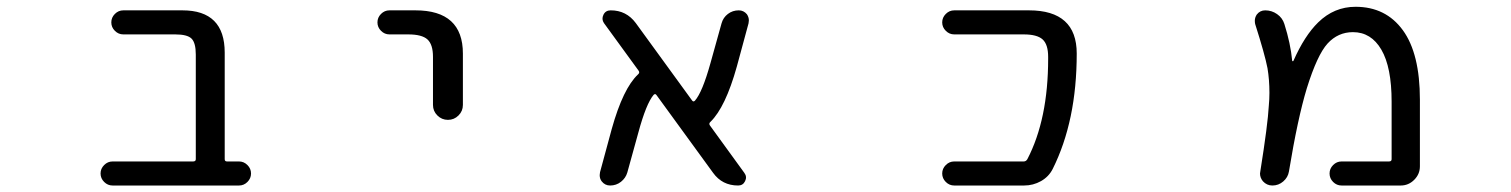

<svg xmlns="http://www.w3.org/2000/svg" viewBox="-20 -578 4540 577"><path d="M568.4 -414.1Q568.4 -449.2 555.7 -461.9Q543 -474.6 506.8 -474.6H350.6Q335.9 -474.6 325.2 -485.4Q314.5 -496.1 314.5 -510.7Q314.5 -525.4 325.2 -536.1Q335.9 -546.9 350.6 -546.9H528.3Q655.3 -546.9 655.3 -419.9V-99.6Q655.3 -92.8 662.1 -92.8H698.2Q712.9 -92.8 723.6 -82Q734.4 -71.3 734.4 -56.6Q734.4 -42 723.6 -31.2Q712.9 -20.5 698.2 -20.5H318.4Q303.7 -20.5 293 -31.2Q282.2 -42 282.2 -56.6Q282.2 -71.3 293 -82Q303.7 -92.8 318.4 -92.8H560.5Q568.4 -92.8 568.4 -99.6Z M1150.4 -474.6Q1135.7 -474.6 1125 -485.4Q1114.3 -496.1 1114.3 -510.7Q1114.3 -525.4 1125 -536.1Q1135.7 -546.9 1150.4 -546.9H1228.5Q1371.1 -546.9 1371.1 -417V-262.7Q1371.1 -244.1 1357.9 -231Q1344.7 -217.8 1326.2 -217.8Q1307.6 -217.8 1294.4 -231Q1281.2 -244.1 1281.2 -262.7V-407.2Q1281.2 -444.3 1264.6 -459.5Q1248 -474.6 1207 -474.6Z M2216.8 -58.6Q2225.6 -46.9 2219.2 -33.7Q2212.9 -20.5 2198.2 -20.5Q2150.4 -20.5 2123 -58.6L1953.1 -292Q1949.2 -297.9 1944.3 -293Q1921.9 -266.6 1898.4 -179.7L1865.2 -59.6Q1860.4 -43 1846.2 -31.7Q1832 -20.5 1813.5 -20.5Q1797.9 -20.5 1788.1 -33.2Q1782.2 -41 1782.2 -51.8Q1782.2 -55.7 1783.2 -60.5L1818.4 -190.4Q1852.5 -312.5 1897.5 -354.5Q1903.3 -359.4 1899.4 -365.2L1794.9 -508.8Q1787.1 -520.5 1793.5 -533.7Q1799.8 -546.9 1815.4 -546.9Q1862.3 -546.9 1890.6 -508.8L2059.6 -276.4Q2063.5 -270.5 2068.4 -275.4Q2090.8 -300.8 2115.2 -388.7L2148.4 -507.8Q2153.3 -525.4 2167.5 -536.1Q2181.6 -546.9 2200.2 -546.9Q2214.8 -546.9 2224.6 -535.2Q2230.5 -526.4 2230.5 -516.6Q2230.5 -512.7 2229.5 -507.8L2194.3 -377.9Q2160.2 -255.9 2115.2 -211.9Q2109.4 -207 2113.3 -201.2Z M3072.3 -546.9Q3215.8 -546.9 3215.8 -417Q3215.8 -214.8 3143.6 -70.3Q3131.8 -46.9 3108.4 -33.7Q3085 -20.5 3057.6 -20.5H2847.7Q2833 -20.5 2822.3 -31.2Q2811.5 -42 2811.5 -56.6Q2811.5 -71.3 2822.3 -82Q2833 -92.8 2847.7 -92.8H3056.6Q3063.5 -92.8 3067.4 -99.6Q3129.9 -219.7 3129.9 -401.4Q3129.9 -404.3 3129.9 -407.2Q3129.9 -444.3 3113.3 -459.5Q3096.7 -474.6 3056.6 -474.6H2847.7Q2833 -474.6 2822.3 -485.4Q2811.5 -496.1 2811.5 -510.7Q2811.5 -525.4 2822.3 -536.1Q2833 -546.9 2847.7 -546.9Z M4011.7 -20.5Q3997.1 -20.5 3986.3 -31.2Q3975.6 -42 3975.6 -56.6Q3975.6 -71.3 3986.3 -82Q3997.1 -92.8 4011.7 -92.8H4154.3Q4162.1 -92.8 4162.1 -99.6V-272.5Q4162.1 -376 4131.3 -428.7Q4100.6 -481.4 4045.9 -481.4Q4001 -481.4 3969.7 -447.3Q3938.5 -413.1 3907.2 -312.5Q3879.9 -222.7 3853.5 -62.5Q3850.6 -44.9 3836.4 -32.7Q3822.3 -20.5 3803.7 -20.5Q3787.1 -20.5 3775.4 -33.2Q3766.6 -43.9 3766.6 -56.6Q3766.6 -59.6 3767.6 -63.5Q3790 -204.1 3793 -259.8Q3794.9 -280.3 3794.9 -298.8Q3794.9 -338.9 3789.1 -373Q3781.2 -414.1 3752 -505.9Q3751 -510.7 3751 -515.6Q3751 -525.4 3756.8 -534.2Q3766.6 -546.9 3782.2 -546.9Q3801.8 -546.9 3817.9 -535.6Q3834 -524.4 3839.8 -505.9Q3858.4 -447.3 3863.3 -395.5Q3863.3 -394.5 3864.7 -394Q3866.2 -393.6 3867.2 -395.5Q3900.4 -470.7 3941.4 -510.7Q3989.3 -557.6 4053.7 -557.6Q4144.5 -557.6 4195.8 -487.3Q4247.1 -417 4247.1 -278.3V-78.1Q4247.1 -54.7 4230 -37.6Q4212.9 -20.5 4189.5 -20.5Z"/></svg>

Font: Rounded Mgen+ 1m regular
Style: Regular
Weight: 400
Designer: [Source Han Sans]
Ryoko NISHIZUKA  (kana & ideographs); Paul D. Hunt (Latin, Greek & Cyrillic); Wenlong ZHANG  (bopomofo
Version: Version 1.059.20150602